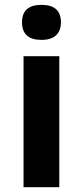

<svg xmlns="http://www.w3.org/2000/svg" viewBox="-20 -780 345 800"><path d="M71.8 -687Q71.8 -759.8 152.8 -759.8Q233.9 -759.8 233.9 -687Q233.9 -652.3 213.6 -633.1Q193.4 -613.8 152.8 -613.8Q71.8 -613.8 71.8 -687ZM227.1 0H78.1V-545.9H227.1Z"/></svg>

Font: Sahel FD
Style: Bold-FD
Weight: 700
Foundry: Saber Rastikerdar (saber.rastikerdar@gmail.com)
Version: Version 3.3.0